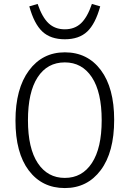

<svg xmlns="http://www.w3.org/2000/svg" viewBox="-20 -934 654 969"><path d="M443.8 -914.1 485.8 -901.9Q461.4 -813.5 420.2 -774.7Q378.9 -735.8 307.1 -735.8Q235.4 -735.8 193.8 -774.7Q152.3 -813.5 127.9 -901.9L169.9 -914.1Q192.9 -846.7 225.3 -816.4Q257.8 -786.1 307.1 -786.1Q356.4 -786.1 388.7 -816.4Q420.9 -846.7 443.8 -914.1ZM556.2 -329.1Q556.2 -166 488.5 -75.4Q420.9 15.1 307.1 15.1Q192.4 15.1 125.2 -73.7Q58.1 -162.6 58.1 -325.2Q58.1 -486.3 126 -578.1Q193.8 -669.9 307.1 -669.9Q421.9 -669.9 489 -580.1Q556.2 -490.2 556.2 -329.1ZM307.1 -36.1Q394.5 -36.1 443.8 -111.3Q493.2 -186.5 493.2 -327.1Q493.2 -469.2 443.6 -544.2Q394 -619.1 307.1 -619.1Q218.8 -619.1 169.9 -543.9Q121.1 -468.8 121.1 -327.1Q121.1 -185.5 170.7 -110.8Q220.2 -36.1 307.1 -36.1Z"/></svg>

Font: IntelOne Mono Light
Style: Regular
Weight: 300
Designer: Fred Shallcrass
Foundry: Frere-Jones Type LLC
Version: Version 1.200;hotconv 1.1.0;makeotfexe 2.6.0;FJTRelease1.2